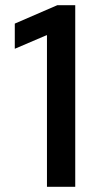

<svg xmlns="http://www.w3.org/2000/svg" viewBox="-20 -720 382 740"><path d="M161 0V-585L37 -532V-629L201 -700H270V0Z"/></svg>

Font: Red Hat Text Medium
Style: Regular
Weight: 500
Designer: Pentagram, MCKL
Foundry: Pentagram, MCKL
Version: Version 1.023